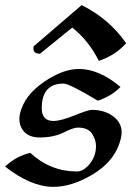

<svg xmlns="http://www.w3.org/2000/svg" viewBox="-21 -724 532 750"><path d="M187.5 5.9Q100.1 5.9 -1 -73.2Q41 -113.8 97.2 -127Q175.8 -54.2 279.3 -54.2Q302.2 -54.2 323.7 -77.1Q354 -109.9 354 -153.3Q354 -177.7 338.6 -201.7Q323.2 -225.6 282.7 -225.6Q265.6 -225.6 227.1 -206.3Q188.5 -187 133.8 -187Q91.3 -187 70.3 -212.9Q54.7 -232.4 54.7 -258.3Q54.7 -267.6 56.6 -277.8Q72.3 -351.1 153.3 -405.8Q225.6 -454.6 287.1 -454.6Q366.7 -454.6 449.7 -384.3Q414.6 -348.6 361.3 -330.6Q250 -397.5 227.1 -397.5Q142.1 -397.5 142.1 -301.3Q142.1 -251.5 188 -251.5Q216.3 -251.5 270 -273.2Q323.7 -294.9 337.9 -294.9Q389.2 -294.9 423.8 -267.6Q454.1 -243.2 454.1 -207.5Q454.1 -198.2 452.1 -188Q432.6 -95.7 335.9 -39.6Q257.8 5.9 187.5 5.9ZM365.2 -486.3Q324.2 -566.9 261.2 -616.2L135.3 -514.2Q109.4 -514.2 109.4 -534.7Q109.4 -538.6 110.4 -543L297.9 -704.1Q406.2 -649.9 471.7 -555.2Q429.7 -507.8 365.2 -486.3Z"/></svg>

Font: Balgruf
Style: Italic
Weight: 500
Italic angle: -12°
Designer: Paul James Miller
Foundry: High-Logic / Made with FontCreator
Version: Version 1.201;March 28, 2021;FontCreator 13.0.0.2683 64-bit